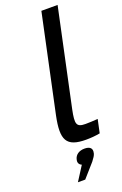

<svg xmlns="http://www.w3.org/2000/svg" viewBox="-173 -759 642 1012"><g transform="rotate(-20 148.0 -252.5)"><path d="M220 -70C169 -70 164 -88 180 -166L296 -710H205L89 -166C62 -36 83 9 195 9C221 9 247 7 273 2L289 -73C265 -71 236 -70 220 -70ZM77 205H118L185 129C198 112 205 102 208 90V89C214 65 202 50 170 50C139 50 118 65 112 89V90C107 107 114 119 128 125Z"/></g></svg>

Font: LT Wave Text Italic
Style: Regular
Weight: 400
Designer: Daniel Lyons
Version: Version 2.5 (Glyphs App)